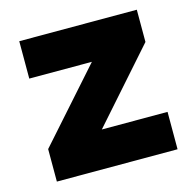

<svg xmlns="http://www.w3.org/2000/svg" viewBox="-80 -571 647 650"><g transform="rotate(-15 243.5 -246.0)"><path d="M42 0V-114L297 -401V-361H42V-492H454V-379L194 -85V-131H465V0Z"/></g></svg>

Font: Nunito Sans 12pt ExtraLight Black
Style: Regular
Weight: 900
Version: Version 3.101;gftools[0.9.27]